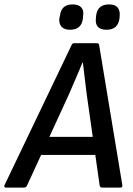

<svg xmlns="http://www.w3.org/2000/svg" viewBox="-47 -851 604 871"><path d="M-20 0Q-25 0 -26.5 -3Q-28 -6 -27 -10L277 -645Q281 -655 288 -655H393Q402 -655 403 -645L508 -11Q509 0 499 0H416Q407 0 405 -10L346 -426Q342 -460 337.5 -496Q333 -532 329 -567H327Q313 -532 297.5 -497Q282 -462 267 -426L76 -10Q71 0 62 0ZM123 -148 154 -230H393L401 -148ZM436 -716Q408 -716 396.5 -730Q385 -744 388 -767L389 -780Q395 -831 448 -831Q475 -831 486.5 -817Q498 -803 496 -780L495 -767Q488 -716 436 -716ZM271 -716Q244 -716 232 -730Q220 -744 222 -767L225 -780Q231 -831 282 -831Q310 -831 322 -817Q334 -803 330 -780L329 -767Q323 -716 271 -716Z"/></svg>

Font: Sofia Sans Semi Condensed SemiBold
Style: Italic
Weight: 600
Italic angle: -9°
Version: Version 4.100